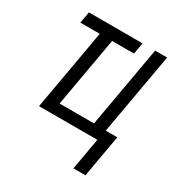

<svg xmlns="http://www.w3.org/2000/svg" viewBox="-172 -678 944 995"><g transform="rotate(30 300.0 -180.0)"><path d="M441.5 0H92.5L177.5 -482H61.5L73.5 -550H394.5L382.5 -482H251.5L178 -65H384L469.5 -550H541.5L455.5 -63H524.5L480 190H408Z"/></g></svg>

Font: JuliaMono Medium
Style: Italic
Weight: 500
Italic angle: -9°
Monospace: yes
Designer: cormullion
Foundry: corm
Version: Version 0.054; ttfautohint (v1.8.4)